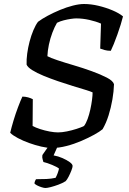

<svg xmlns="http://www.w3.org/2000/svg" viewBox="-20 -740 647 960"><path d="M239 0Q217 0 186.5 -7Q156 -14 125.5 -25Q95 -36 69.5 -49.5Q44 -63 31 -76Q37 -102 47.5 -137Q58 -172 70.5 -205Q83 -238 92 -257Q107 -257 121 -253Q135 -249 144 -244L143 -110Q158 -102 181 -94.5Q204 -87 228 -82.5Q252 -78 270 -78Q290 -78 314.5 -83Q339 -88 362.5 -95.5Q386 -103 400 -110Q410 -123 418 -145Q426 -167 431.5 -192Q437 -217 440 -240Q443 -263 443 -278Q433 -283 406.5 -291Q380 -299 344 -310Q308 -321 270 -334Q232 -347 198 -361Q164 -375 141 -389.5Q118 -404 113 -417Q112 -442 116 -472Q120 -502 128 -532.5Q136 -563 147 -589Q158 -615 170 -631Q190 -646 219 -661.5Q248 -677 280.5 -690.5Q313 -704 344.5 -712Q376 -720 400 -720Q435 -720 472.5 -711Q510 -702 543 -688Q576 -674 595 -658Q591 -641 583.5 -617Q576 -593 567 -567.5Q558 -542 549 -520Q540 -498 534 -486Q516 -486 502.5 -490Q489 -494 481 -497L485 -622Q460 -633 426.5 -640.5Q393 -648 361 -648Q351 -648 334 -645.5Q317 -643 299 -638.5Q281 -634 265 -626Q253 -606 242 -577Q231 -548 224.5 -517Q218 -486 217 -459Q231 -451 267 -439Q303 -427 349 -413.5Q395 -400 439 -384Q483 -368 514 -352Q545 -336 550 -319Q549 -283 542 -242.5Q535 -202 523 -163.5Q511 -125 493 -94Q479 -82 451 -66.5Q423 -51 387 -35.5Q351 -20 312.5 -10Q274 0 239 0ZM207 200Q200 200 187.5 196Q175 192 164.5 186.5Q154 181 152 176Q155 167 155 165.5Q155 164 160 156Q189 156 212.5 155Q236 154 258 149Q264 138 268.5 125.5Q273 113 275 103Q266 95 240.5 84.5Q215 74 197 70Q196 65 193 56Q190 47 192 35Q202 21 217.5 -1.5Q233 -24 244 -37H281L248 37Q271 41 292.5 50.5Q314 60 328.5 70.5Q343 81 343 90Q343 97 337 112.5Q331 128 323 143.5Q315 159 308 166Q292 176 271.5 183.5Q251 191 233.5 195.5Q216 200 207 200Z"/></svg>

Font: Texturina Medium
Style: Italic
Weight: 500
Italic angle: -11°
Designer: Guillermo Torres Carreño
Foundry: Omnibus-Type
Version: Version 1.002